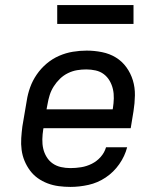

<svg xmlns="http://www.w3.org/2000/svg" viewBox="-20 -727 640 755"><path d="M257 8Q234 8 211 5Q188 2 167 -6Q146 -14 128.5 -26.5Q111 -39 98 -56.5Q85 -74 76.5 -94.5Q68 -115 65 -137.5Q62 -160 63.5 -183.5Q65 -207 68 -230L85 -330Q89 -357 98.5 -383.5Q108 -410 124.5 -434Q141 -458 163.5 -477Q186 -496 212.5 -507.5Q239 -519 266.5 -523.5Q294 -528 321 -528Q351 -528 381 -522Q411 -516 435.5 -501Q460 -486 477 -462.5Q494 -439 502.5 -411Q511 -383 510.5 -352Q510 -321 505 -290L494 -223H151L150 -218Q147 -199 146.5 -179.5Q146 -160 150 -142.5Q154 -125 163.5 -109.5Q173 -94 187.5 -84Q202 -74 220 -70Q238 -66 257 -66Q278 -66 299.5 -69.5Q321 -73 341 -83Q361 -93 376 -110Q391 -127 397 -148H480Q471 -113 449 -81.5Q427 -50 395.5 -29Q364 -8 328 0Q292 8 257 8ZM163 -297H423L424 -302Q427 -321 427.5 -340Q428 -359 424 -376.5Q420 -394 411 -409.5Q402 -425 388 -435.5Q374 -446 356 -450Q338 -454 319 -454Q301 -454 283 -451Q265 -448 247.5 -439.5Q230 -431 216 -417.5Q202 -404 191.5 -387.5Q181 -371 175.5 -353.5Q170 -336 167 -318ZM205 -633V-707H505V-633Z"/></svg>

Font: Iosevka Etoile Oblique
Style: Regular
Weight: 400
Italic angle: -9°
Designer: Belleve Invis
Foundry: Belleve Invis
Version: Version 15.5.2; ttfautohint (v1.8.4)